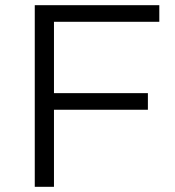

<svg xmlns="http://www.w3.org/2000/svg" viewBox="-20 -720 673 740"><path d="M180 -361H550V-297H180ZM188 0H114V-700H594V-636H188Z"/></svg>

Font: MOST Montserrat
Style: Regular
Weight: 400
Designer: Julieta Ulanovsky
Foundry: Julieta Ulanovsky
Version: Version 8.000;March 11, 2024;FontCreator 15.0.0.2926 64-bit